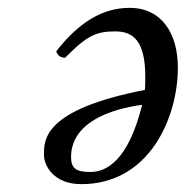

<svg xmlns="http://www.w3.org/2000/svg" viewBox="-20 -459 477 489"><path d="M349 -230C92 -180 92 -104 92 -66C92 -65 92 -65 92 -64C92 -39 115 10 187 10C361 10 433 -160 433 -287C433 -372 393 -439 310 -439C243 -439 182 -404 123 -328C128 -317 134 -312 146 -312C203 -370 226 -379 274 -379C319 -379 350 -355 350 -264C350 -259 350 -238 349 -230ZM161 -59C161 -149 266 -182 342 -192C307 -51 252 -21 210 -21C174 -21 161 -30 161 -59Z"/></svg>

Font: Libertinus Serif
Style: Italic
Weight: 400
Italic angle: -12°
Designer: Philipp H. Poll, Khaled Hosny
Foundry: Caleb Maclennan
Version: Version 7.050;RELEASE